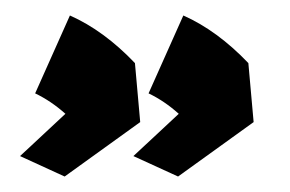

<svg xmlns="http://www.w3.org/2000/svg" viewBox="-20 -645 375 248"><path d="M154.3 -563.5 161.1 -487.3 63.5 -417 5.9 -443.4 64.5 -498Q45.9 -514.6 25.4 -524.4L70.3 -625Q114.3 -605.5 154.3 -563.5ZM300.8 -563.5 307.6 -487.3 210 -417 152.3 -443.4 210.9 -498Q192.4 -514.6 171.9 -524.4L216.8 -625Q260.7 -605.5 300.8 -563.5Z"/></svg>

Font: Shorif Bongobondhu ANSI V2
Style: Regular
Weight: 400
Designer: Shorif Uddin Shishir, Shorif art & Design, e-mail : shorifart@gmail.com, facebook : Shorif2001
Foundry: Lipighor Font Foundry
Version: Designed By Shorif Uddin Shishir | Build By Niladri Shekhar 